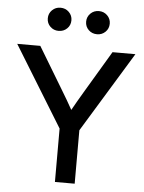

<svg xmlns="http://www.w3.org/2000/svg" viewBox="-62 -992 781 1040"><g transform="rotate(5 329.0 -471.5)"><path d="M276.4 0V-290.5L7.8 -727.5H133.3L271.5 -498Q287.1 -472.7 301.8 -447.3Q316.4 -421.9 330.6 -396.5Q344.7 -421.9 359.4 -447.3Q374 -472.7 389.2 -498L525.9 -727.5H650.4L383.8 -290.5V0ZM433.6 -816.9Q406.2 -816.9 387.7 -835Q369.1 -853 369.1 -879.9Q369.1 -906.2 387.7 -924.6Q406.2 -942.9 433.6 -942.9Q460.4 -942.9 479 -924.6Q497.6 -906.2 497.6 -879.9Q497.6 -853 479 -835Q460.4 -816.9 433.6 -816.9ZM224.6 -816.9Q197.8 -816.9 179.2 -835Q160.6 -853 160.6 -879.9Q160.6 -906.2 179.2 -924.6Q197.8 -942.9 224.6 -942.9Q252 -942.9 270.5 -924.6Q289.1 -906.2 289.1 -879.9Q289.1 -853 270.5 -835Q252 -816.9 224.6 -816.9Z"/></g></svg>

Font: Inter Display Medium
Style: Regular
Weight: 500
Designer: Rasmus Andersson
Foundry: rsms
Version: Version 4.001;git-9221beed3